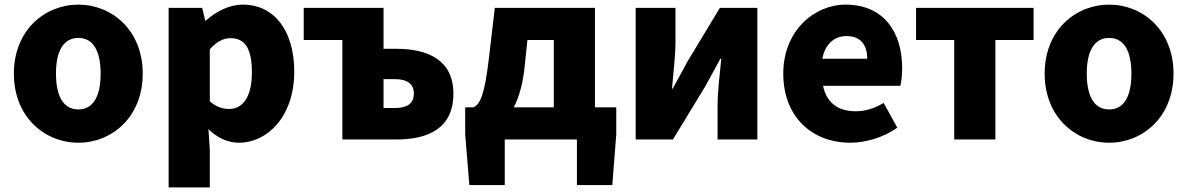

<svg xmlns="http://www.w3.org/2000/svg" viewBox="-20 -603 5133 830"><path d="M319 14C463 14 597 -96 597 -285C597 -473 463 -583 319 -583C174 -583 40 -473 40 -285C40 -96 174 14 319 14ZM319 -130C252 -130 222 -190 222 -285C222 -379 252 -439 319 -439C385 -439 415 -379 415 -285C415 -190 385 -130 319 -130Z M709 207H887V44L881 -45C919 -7 965 14 1013 14C1135 14 1252 -98 1252 -294C1252 -469 1166 -583 1030 -583C971 -583 915 -554 870 -514H867L854 -569H709ZM971 -132C944 -132 915 -140 887 -165V-390C917 -423 944 -438 977 -438C1040 -438 1069 -391 1069 -291C1069 -177 1025 -132 971 -132Z M1460 0H1694C1832 0 1940 -49 1940 -198C1940 -342 1832 -392 1694 -392H1638V-569H1293V-430H1460ZM1638 -136V-261H1686C1742 -261 1769 -239 1769 -199C1769 -156 1742 -136 1686 -136Z M2162 0H2474V197H2627L2644 -22V-139H2552V-569H2119L2093 -347C2074 -188 2055 -154 2028 -139H1991V-22L2009 197H2162ZM2201 -139C2223 -181 2239 -236 2247 -306L2260 -430H2374V-139Z M2728 0H2889L3029 -230C3047 -262 3075 -315 3094 -349H3098C3091 -279 3082 -204 3082 -148V0H3254V-569H3092L2953 -339C2936 -306 2906 -254 2888 -220H2885C2891 -289 2900 -365 2900 -421V-569H2728Z M3656 14C3722 14 3800 -9 3859 -51L3800 -158C3759 -134 3721 -122 3680 -122C3608 -122 3554 -154 3538 -232H3872C3876 -246 3880 -277 3880 -309C3880 -464 3800 -583 3636 -583C3499 -583 3366 -469 3366 -285C3366 -96 3492 14 3656 14ZM3535 -349C3547 -416 3590 -447 3639 -447C3704 -447 3729 -405 3729 -349Z M4105 0H4283V-430H4448V-569H3940V-430H4105Z M4775 14C4919 14 5053 -96 5053 -285C5053 -473 4919 -583 4775 -583C4630 -583 4496 -473 4496 -285C4496 -96 4630 14 4775 14ZM4775 -130C4708 -130 4678 -190 4678 -285C4678 -379 4708 -439 4775 -439C4841 -439 4871 -379 4871 -285C4871 -190 4841 -130 4775 -130Z"/></svg>

Font: Noto Sans CJK HK Black
Style: Regular
Weight: 900
Designer: Ryoko NISHIZUKA 西塚涼子 (kana, bopomofo & ideographs); Paul D. Hunt (Latin, Greek & Cyrillic); Sandoll Communications 산돌커뮤니
Foundry: Adobe
Version: Version 2.004;hotconv 1.0.118;makeotfexe 2.5.65603